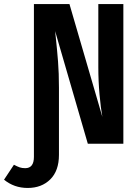

<svg xmlns="http://www.w3.org/2000/svg" viewBox="-115 -712 684 951"><path d="M496 -692V0H320L158 -558L161 -530Q168 -464 172.5 -407Q177 -350 177 -277V55Q177 134 134 176.5Q91 219 22 219Q-45 219 -95 178L-46 104Q-29 113 -17.5 117Q-6 121 10 121Q53 121 53 65V-692H229L392 -133Q384 -177 378 -243.5Q372 -310 372 -380V-692Z"/></svg>

Font: Fira Sans Extra Condensed SemiBold
Style: Regular
Weight: 600
Width: 1
Designer: Carrois Corporate & Edenspiekermann AG
Foundry: Carrois Corporate GbR & Edenspiekermann AG
Version: Version 4.203